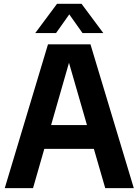

<svg xmlns="http://www.w3.org/2000/svg" viewBox="-20 -968 713 988"><path d="M4.5 0 227 -740H445.5L668.5 0H521.5L463 -202H208L150 0ZM243 -324.5H427.5L335 -645ZM161.5 -798 273.5 -948.5H399.5L511.5 -798H404.5L336.5 -894L268.5 -798Z"/></svg>

Font: Encode Sans Semi Condensed
Style: Bold
Weight: 700
Width: 4
Designer: Multiple Designers
Foundry: Impallari Type
Version: Version 3.000; ttfautohint (v1.8.3) -l 8 -r 50 -G 200 -x 14 